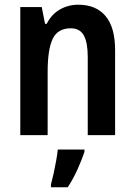

<svg xmlns="http://www.w3.org/2000/svg" viewBox="-20 -573 572 814"><path d="M312 -553Q387 -553 427.5 -505Q468 -457 468 -360V0H352V-332Q352 -392 335.5 -422.5Q319 -453 280 -453Q225 -453 203.5 -408.5Q182 -364 182 -268V0H66V-543H157L171 -472H178Q198 -512 233.5 -532.5Q269 -553 312 -553ZM338 71Q326 107 307.5 147.5Q289 188 267 221H196V209Q201 191 207 164Q213 137 218 109Q223 81 225 61H338Z"/></svg>

Font: Noto Sans Ethiopic Condensed SemiBold
Style: Regular
Weight: 600
Width: 3
Designer: Monotype Design Team
Foundry: Monotype Imaging Inc.
Version: Version 2.102; ttfautohint (v1.8.4.7-5d5b)